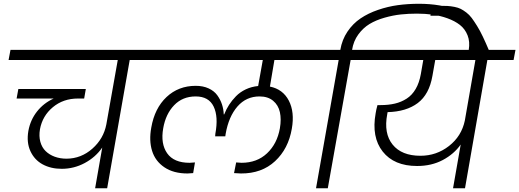

<svg xmlns="http://www.w3.org/2000/svg" viewBox="-20 -1007 2777 1027"><path d="M25.9 -686 36.1 -740.2H824.2L814 -686H673.8L553.2 0H488.8L526.9 -217.8Q491.2 -166 433.3 -135Q375.5 -104 310.1 -104Q252 -104 208 -127.9Q164.1 -151.9 142.6 -198.7Q121.1 -245.6 131.8 -307.1Q142.6 -365.7 178 -410.6Q213.4 -455.6 267.1 -480H68.8L78.1 -530.8H439L430.2 -480H397Q318.4 -480 262.7 -433.6Q207 -387.2 193.8 -315.9Q187.5 -278.8 195.8 -248.5Q204.1 -218.3 224.1 -198.7Q244.1 -179.2 272.9 -168.7Q301.8 -158.2 335.9 -158.2Q414.1 -158.7 474.1 -211.9Q534.2 -265.1 548.8 -341.8L609.9 -686Z M1269 -79.1Q1256.3 -79.1 1231.9 -81.1L1243.2 -138.2Q1260.7 -136.2 1272 -136.2Q1354.5 -136.2 1408.4 -187Q1462.4 -237.8 1477.1 -320.8Q1485.4 -369.1 1477.1 -407Q1468.8 -444.8 1440.9 -468Q1413.1 -491.2 1368.2 -491.2Q1296.9 -491.2 1250 -437.3Q1203.1 -383.3 1187 -291L1185.1 -277.8H1130.9L1131.8 -291Q1148.9 -382.8 1122.8 -437Q1096.7 -491.2 1026.9 -491.2Q956.5 -491.2 911.4 -444.1Q866.2 -397 853 -320.8Q838.4 -238.3 874 -187.3Q909.7 -136.2 994.1 -136.2Q1003.4 -136.2 1022.9 -138.2L1013.2 -81.1Q988.8 -79.1 982.9 -79.1Q908.2 -79.1 859.4 -112.1Q810.5 -145 793.5 -200Q776.4 -254.9 789.1 -324.2Q807.1 -428.2 870.8 -488Q934.6 -547.9 1026.9 -547.9Q1066.4 -547.9 1095.9 -534.2Q1125.5 -520.5 1142.1 -497.6Q1158.7 -474.6 1167.2 -449Q1175.8 -423.3 1176.8 -395H1179.2Q1189.9 -422.4 1205.3 -446.3Q1220.7 -470.2 1242.4 -492.4Q1264.2 -514.6 1294.7 -529.1Q1325.2 -543.5 1360.8 -546.9L1385.7 -686H750L759.8 -740.2H1718.8L1709 -686H1447.8L1423.8 -543.9Q1493.2 -529.8 1524.9 -468.8Q1556.6 -407.7 1541 -318.8Q1522.5 -210.9 1451.2 -144.8Q1379.9 -78.6 1269 -79.1Z M1855.5 -686 1733.4 0H1670.4L1791.5 -686H1650.4L1660.6 -740.2H1800.3Q1809.6 -794.9 1838.6 -837.9Q1867.7 -880.9 1908.4 -908.4Q1949.2 -936 2002 -954.1Q2054.7 -972.2 2108.4 -979.5Q2162.1 -986.8 2220.7 -986.8Q2278.3 -986.8 2329.6 -978.3Q2380.9 -969.7 2426 -950.7Q2471.2 -931.6 2502 -903.8Q2532.7 -876 2546.4 -834.2Q2560.1 -792.5 2551.3 -741.2L2548.3 -724.1H2485.4L2487.3 -740.2Q2494.6 -783.7 2481 -818.1Q2467.3 -852.5 2439.9 -873.8Q2412.6 -895 2373.3 -909.2Q2334 -923.3 2293.7 -928.7Q2253.4 -934.1 2210.4 -934.1Q2165 -934.1 2123.8 -929.7Q2082.5 -925.3 2036.9 -912.4Q1991.2 -899.4 1956.8 -878.7Q1922.4 -857.9 1896.5 -822.5Q1870.6 -787.1 1863.3 -740.2H2005.4L1995.6 -686Z M2229 -173.8Q2314.5 -173.8 2381.6 -226.1Q2448.7 -278.3 2466.3 -361.8L2522.9 -686H2308.1L2293 -601.1Q2275.9 -502 2214.6 -455.8Q2153.3 -409.7 2053.2 -407.2Q2051.3 -399.4 2051.3 -396Q2031.7 -293.5 2080.1 -233.6Q2128.4 -173.8 2229 -173.8ZM1937 -686 1947.3 -740.2H2737.3L2727.1 -686H2586.9L2467.3 0H2403.3L2444.3 -233.9Q2408.7 -183.1 2348.6 -151.1Q2288.6 -119.1 2210.9 -119.1Q2087.9 -119.1 2027.1 -196.3Q1966.3 -273.4 1989.3 -400.9Q1991.7 -418 1999 -444.8H2015.1Q2058.1 -444.8 2092.3 -452.9Q2126.5 -460.9 2155.3 -479.5Q2184.1 -498 2203.4 -531Q2222.7 -564 2231 -610.8L2244.1 -686Z M2535.2 -735.8Q2517.6 -773.9 2502.9 -801.3Q2488.3 -828.6 2475.3 -849.4Q2462.4 -870.1 2448.5 -883.1Q2434.6 -896 2422.4 -904.3Q2410.2 -912.6 2393.1 -916.5Q2376 -920.4 2360.6 -921.6Q2345.2 -922.9 2321.3 -922.9H2282.2L2292 -976.1H2330.1Q2356.4 -976.1 2373.8 -975.1Q2391.1 -974.1 2410.9 -970.2Q2430.7 -966.3 2444.3 -959.5Q2458 -952.6 2474.1 -940.4Q2490.2 -928.2 2503.2 -910.9Q2516.1 -893.6 2531.7 -868.4Q2547.4 -843.3 2562.7 -811Q2578.1 -778.8 2596.2 -735.8Z"/></svg>

Font: SVN-Poppins Light
Style: Italic
Weight: 300
Italic angle: -10°
Designer: Ninad Kale (Devanagari), Jonny Pinhorn (Latin)
Foundry: Indian Type Foundry
Version: Version 3.002 2017